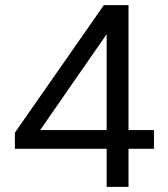

<svg xmlns="http://www.w3.org/2000/svg" viewBox="-20 -727 655 747"><path d="M422 -633 112 -186 96 -221H579V-148H38V-211L384 -707H480V0H395V-641Z"/></svg>

Font: Asta Sans
Style: Regular
Weight: 400
Designer: 42dot
Version: Version 1.000